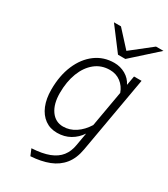

<svg xmlns="http://www.w3.org/2000/svg" viewBox="-226 -835 1007 1150"><g transform="rotate(30 277.0 -259.5)"><path d="M179 213 160.5 168.5Q233 164.5 279.8 146.5Q326.5 128.5 352 96Q377.5 63.5 385 17L400.5 -71.5Q375 -33 335.8 -10.5Q296.5 12 246.5 12Q197.5 12 162 -13.8Q126.5 -39.5 107.2 -86.2Q88 -133 88 -196Q88 -292.5 119.5 -366.2Q151 -440 207 -481.5Q263 -523 336 -523Q378 -523 413.5 -502.8Q449 -482.5 466.5 -446.5L478 -511H530L437.5 16Q426 83 392.2 124.8Q358.5 166.5 304.8 187.5Q251 208.5 179 213ZM259 -38.5Q304 -38.5 343.5 -64.5Q383 -90.5 412 -137L455.5 -384.5Q441.5 -424.5 409.5 -448.8Q377.5 -473 334.5 -473Q275.5 -473 232.5 -438.2Q189.5 -403.5 166 -342.8Q142.5 -282 142.5 -203.5Q142.5 -128 174.2 -83.2Q206 -38.5 259 -38.5ZM329.5 -576 211.5 -732H260L361.5 -621L502.5 -732H554L380.5 -576Z"/></g></svg>

Font: Overpass ExtraLight
Style: Italic
Weight: 250
Italic angle: -10°
Designer: Delve Withrington, Dave Bailey, Thomas Jockin
Foundry: Delve Fonts LLC
Version: Version 4.000